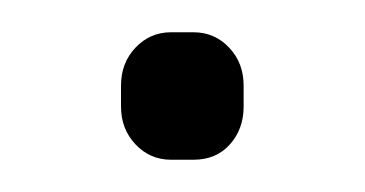

<svg xmlns="http://www.w3.org/2000/svg" viewBox="-20 -379 226 119"><path d="M55 -313V-326Q55 -340 64 -349.5Q73 -359 86 -359H100Q113 -359 122 -349.5Q131 -340 131 -326V-313Q131 -299 122.5 -289.5Q114 -280 100 -280H86Q73 -280 64 -289.5Q55 -299 55 -313Z"/></svg>

Font: Mitr ExtraLight
Style: Regular
Weight: 275
Designer: Thanarat Vachiruckul
Foundry: Cadson Demak Co.,Ltd.
Version: Version 1.001